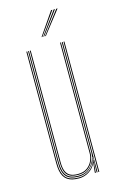

<svg xmlns="http://www.w3.org/2000/svg" viewBox="-117 -799 525 854"><g transform="rotate(-15 145.5 -372.5)"><path d="M137 5Q119.8 5 106.4 1.8Q93 -1.5 83.5 -8.4Q74 -15.2 67.9 -25.9Q61.8 -36.5 58.9 -51.5Q56 -66.5 56 -86V-600H60V-86Q60 -62.8 64.4 -46.1Q68.8 -29.5 77.9 -19.1Q87 -8.8 101.8 -3.9Q116.5 1 137 1Q165 1 186.6 -14.6Q208.2 -30.2 217.2 -57.5H219.2L215.5 -6V0H211.2V-4.8L215.5 -44.5H214.5Q205.2 -22.5 183.9 -8.8Q162.5 5 137 5ZM227.2 0V-600H231.2V0ZM137 -11Q119.5 -11 107.1 -15.2Q94.8 -19.5 87 -28.5Q79.2 -37.5 75.6 -51.8Q72 -66 72 -86V-600H76V-86Q76 -60.5 82.2 -44.9Q88.5 -29.2 101.9 -22.1Q115.2 -15 137 -15Q163.8 -15 180.1 -27.1Q196.5 -39.2 203.9 -57Q211.2 -74.8 211.2 -91.2V-600H215.2V-91.2Q215.2 -74.5 207.6 -55.8Q200 -37 182.9 -24Q165.8 -11 137 -11ZM137 -3Q97.8 -3 80.9 -22.2Q64 -41.5 64 -86V-600H68V-86Q68 -43.8 84 -25.4Q100 -7 137 -7Q166.5 -7 184.5 -21Q202.5 -35 210.9 -54.8Q219.2 -74.5 219.2 -91.2V-600H223.2V0H219.2V-10L221.2 -72.2H219.2Q215 -46.2 193 -24.6Q171 -3 137 -3ZM138 -645 210 -750H216L142 -645ZM154 -645 234 -750H240L158 -645ZM146 -645 222 -750H228L150 -645Z"/></g></svg>

Font: Big Shoulders Inline Thin
Style: Regular
Weight: 100
Designer: Patric King
Foundry: XO Type Co
Version: Version 2.002